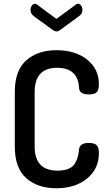

<svg xmlns="http://www.w3.org/2000/svg" viewBox="-20 -999 581 1025"><path d="M180 -973 281 -898 383 -973Q389 -979 396 -979Q406 -979 413 -969Q420 -959 420 -946Q420 -925 402 -913L300 -838Q290 -831 281 -831Q274 -831 263 -838L160 -913Q143 -926 143 -946Q143 -959 150 -969Q157 -979 167 -979Q174 -979 180 -973ZM402 -530Q396 -637 285 -637Q165 -637 165 -508V-217Q165 -88 287 -88Q323 -88 347 -98.5Q371 -109 381.5 -129Q392 -149 396 -164Q400 -179 402 -201Q405 -236 454 -236Q483 -236 495.5 -224.5Q508 -213 508 -181Q508 -98 445 -46Q382 6 280 6Q181 6 120 -48Q59 -102 59 -217V-508Q59 -623 120.5 -677Q182 -731 281 -731Q383 -731 445.5 -680.5Q508 -630 508 -550Q508 -518 496 -506.5Q484 -495 455 -495Q403 -495 402 -530Z"/></svg>

Font: Dosis
Style: SemiBold
Weight: 600
Designer: Edgar Tolentino, Pablo Impallari, Igino Marini
Foundry: Edgar Tolentino, Pablo Impallari, Igino Marini
Version: Version 1.007